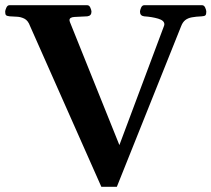

<svg xmlns="http://www.w3.org/2000/svg" viewBox="-40 -713 817 742"><path d="M351.6 8.8 76.2 -612.3Q68.4 -633.8 54.2 -640.9Q40 -647.9 24.9 -648.4Q9.8 -648.9 -2.4 -649.9Q-12.7 -650.9 -16.4 -654.1Q-20 -657.2 -20 -668Q-20 -673.3 -15.6 -683.1Q-11.2 -692.9 -3.4 -692.9H296.9Q305.2 -692.9 309.3 -683.1Q313.5 -673.3 313.5 -668Q313.5 -651.9 297.4 -649.9Q267.6 -648.4 248 -647.5Q228.5 -646.5 228.5 -634.8Q228.5 -632.3 230 -628.4L421.4 -152.3L594.2 -613.8Q595.2 -617.7 595.2 -619.1Q595.2 -633.8 571.3 -640.9Q547.4 -647.9 517.1 -649.9Q501 -651.9 501 -668Q501 -673.3 505.1 -683.1Q509.3 -692.9 517.6 -692.9H740.7Q749 -692.9 753.2 -683.1Q757.3 -673.3 757.3 -668Q757.3 -657.2 753.7 -653.8Q750 -650.4 739.7 -649.9Q716.8 -648.9 701.4 -646Q686 -643.1 676 -635.3Q666 -627.4 660.2 -612.3L411.6 8.8Z"/></svg>

Font: Gelasio SemiBold
Style: Regular
Weight: 600
Designer: Eben Sorkin
Foundry: Eben Sorkin
Version: Version 1.008